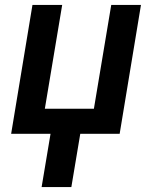

<svg xmlns="http://www.w3.org/2000/svg" viewBox="-20 -540 640 775"><path d="M148 215 184 0H25L111 -520H231L161 -101H359L429 -520H549L463 0H304L268 215Z"/></svg>

Font: Iosevka SS04 Extended Oblique
Style: Bold
Weight: 700
Width: 7
Italic angle: -9°
Monospace: yes
Designer: Belleve Invis
Foundry: Belleve Invis
Version: Version 19.0.0; ttfautohint (v1.8.4)